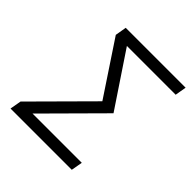

<svg xmlns="http://www.w3.org/2000/svg" viewBox="-187 -827 961 961"><g transform="rotate(45 293.0 -346.5)"><path d="M35.2 0 45.9 -60.1 334.5 -350.6 147 -633.3 157.2 -693.4H581.1L570.8 -633.3H225.6L416.5 -347.7L130.9 -60.1H479.5L468.8 0Z"/></g></svg>

Font: Cascadia Mono Light
Style: Italic
Weight: 300
Italic angle: -10°
Monospace: yes
Designer: Aaron Bell
Foundry: Saja Typeworks
Version: Version 2404.023; ttfautohint (v1.8.4)